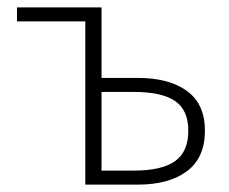

<svg xmlns="http://www.w3.org/2000/svg" viewBox="-20 -500 620 520"><path d="M211 0V-442H26V-480H255V-289H353Q438 -289 486.5 -253.5Q535 -218 535 -146Q535 -73 486.5 -36.5Q438 0 353 0ZM255 -38H343Q418 -38 454 -63.5Q490 -89 490 -146Q490 -202 454 -226.5Q418 -251 343 -251H255Z"/></svg>

Font: hySource Sans Pro Light
Style: Regular
Weight: 300
Designer: Paul D. Hunt
Foundry: Adobe Systems Incorporated
Version: Version 2.021;PS 2.000;hotconv 1.0.86;makeotf.lib2.5.63406